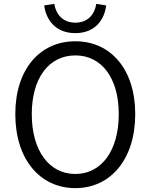

<svg xmlns="http://www.w3.org/2000/svg" viewBox="-20 -958 777 991"><path d="M369 13C550 13 678 -135 678 -369C678 -602 550 -745 369 -745C187 -745 59 -602 59 -369C59 -135 187 13 369 13ZM369 -60C233 -60 144 -181 144 -369C144 -556 233 -672 369 -672C504 -672 593 -556 593 -369C593 -181 504 -60 369 -60ZM369 -787C470 -787 519 -855 528 -930L477 -938C469 -885 434 -841 369 -841C303 -841 269 -885 260 -938L208 -930C218 -855 267 -787 369 -787Z"/></svg>

Font: ChiuKong Gothic MN Normal
Style: Regular
Weight: 350
Designer: Ryoko NISHIZUKA 西塚涼子 (kana, bopomofo & ideographs); Paul D. Hunt (Latin, Greek & Cyrillic); Sandoll Communications 산돌커뮤니
Foundry: Adobe
Version: Version 1.300